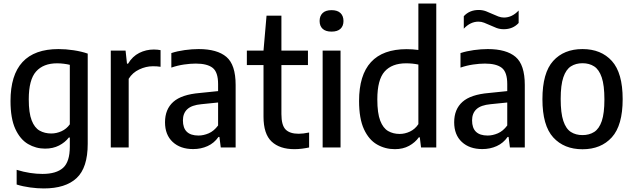

<svg xmlns="http://www.w3.org/2000/svg" viewBox="-20 -828 3555 1078"><path d="M225.5 230Q190 230 149.2 224.5Q108.5 219 73.5 208V125.5Q112.5 137.5 148.8 143Q185 148.5 218.5 148.5Q296 148.5 334 114.5Q372 80.5 372 -4.5V-56H366.5Q345.5 -28.5 311.5 -11Q277.5 6.5 233 6.5Q181.5 6.5 137.2 -19.5Q93 -45.5 66 -104.2Q39 -163 39 -261Q39 -552.5 308.5 -552.5Q349.5 -552.5 393.8 -545.8Q438 -539 472.5 -527V-20.5Q472.5 113.5 410.2 171.8Q348 230 225.5 230ZM268 -78.5Q297 -78.5 325.2 -91.2Q353.5 -104 372 -130V-464Q358 -467.5 338.8 -470Q319.5 -472.5 300.5 -472.5Q223.5 -472.5 182.5 -426.5Q141.5 -380.5 141.5 -270.5Q141.5 -194 157.8 -152.2Q174 -110.5 202.5 -94.5Q231 -78.5 268 -78.5Z M602 0V-544H685L693 -470.5H699Q723.5 -511.5 761.8 -530.8Q800 -550 843.5 -550Q854 -550 863.8 -549Q873.5 -548 881.5 -546.5V-453Q870.5 -455 859.8 -455.5Q849 -456 837.5 -456Q800 -456 762 -438.2Q724 -420.5 702.5 -385.5V0Z M1064.5 9Q992.5 9 949.5 -31Q906.5 -71 906.5 -141.5Q906.5 -214.5 953 -256Q999.5 -297.5 1102.5 -306L1204.5 -316.5V-356Q1204.5 -423 1174 -447Q1143.5 -471 1079 -471Q1049.5 -471 1013.2 -465.8Q977 -460.5 942 -448.5V-530Q975.5 -541 1017 -546.8Q1058.5 -552.5 1095 -552.5Q1199.5 -552.5 1251.2 -508.5Q1303 -464.5 1303 -351V0H1219.5L1212 -59H1206.5Q1182.5 -24.5 1145.5 -7.8Q1108.5 9 1064.5 9ZM1007 -152Q1007 -67 1094.5 -67Q1122.5 -67 1151.8 -79.5Q1181 -92 1204.5 -123.5V-252.5L1111 -243Q1056.5 -238 1031.8 -215Q1007 -192 1007 -152Z M1633 9.5Q1550.5 9.5 1505 -33.2Q1459.5 -76 1459.5 -173V-462.5H1366V-544H1459.5L1476.5 -740H1560V-544H1709V-462.5H1560V-187.5Q1560 -125 1583.5 -101Q1607 -77 1657 -77Q1681.5 -77 1715.5 -84V0Q1697 4 1675.5 6.8Q1654 9.5 1633 9.5Z M1791.5 0V-544H1892V0ZM1841.5 -650.5Q1808.5 -650.5 1791.5 -666.2Q1774.5 -682 1774.5 -710Q1774.5 -738.5 1791.5 -754.8Q1808.5 -771 1841.5 -771Q1874.5 -771 1891.5 -754.8Q1908.5 -738.5 1908.5 -710Q1908.5 -682 1891.5 -666.2Q1874.5 -650.5 1841.5 -650.5Z M2197 9.5Q2142.5 9.5 2096.8 -16.8Q2051 -43 2023.5 -102.5Q1996 -162 1996 -261Q1996 -552 2263.5 -552Q2280 -552 2297 -550.8Q2314 -549.5 2329 -547.5V-808H2429.5V0H2344L2337 -57H2331.5Q2311 -28 2276.8 -9.2Q2242.5 9.5 2197 9.5ZM2224 -76Q2253.5 -76 2282 -89.5Q2310.5 -103 2329 -131V-465.5Q2296.5 -472.5 2260 -472.5Q2180.5 -472.5 2139.5 -426.5Q2098.5 -380.5 2098.5 -270Q2098.5 -192.5 2114.8 -150.5Q2131 -108.5 2159.2 -92.2Q2187.5 -76 2224 -76Z M2688 9Q2616 9 2573 -31Q2530 -71 2530 -141.5Q2530 -214.5 2576.5 -256Q2623 -297.5 2726 -306L2828 -316.5V-356Q2828 -423 2797.5 -447Q2767 -471 2702.5 -471Q2673 -471 2636.8 -465.8Q2600.5 -460.5 2565.5 -448.5V-530Q2599 -541 2640.5 -546.8Q2682 -552.5 2718.5 -552.5Q2823 -552.5 2874.8 -508.5Q2926.5 -464.5 2926.5 -351V0H2843L2835.5 -59H2830Q2806 -24.5 2769 -7.8Q2732 9 2688 9ZM2630.5 -152Q2630.5 -67 2718 -67Q2746 -67 2775.2 -79.5Q2804.5 -92 2828 -123.5V-252.5L2734.5 -243Q2680 -238 2655.2 -215Q2630.5 -192 2630.5 -152ZM2808.5 -664Q2786.5 -664 2767.2 -671.2Q2748 -678.5 2730 -687Q2713.5 -694.5 2698 -700.5Q2682.5 -706.5 2666.5 -706.5Q2621 -706.5 2584 -667V-737Q2616 -772 2667.5 -772Q2689.5 -772 2708.8 -764.8Q2728 -757.5 2746 -749Q2762.5 -741.5 2778 -735.5Q2793.5 -729.5 2809.5 -729.5Q2855 -729.5 2892 -769V-699Q2860 -664 2808.5 -664Z M3250.5 10Q3147 10 3086.2 -56.5Q3025.5 -123 3025.5 -271Q3025.5 -419 3085.8 -485.8Q3146 -552.5 3250.5 -552.5Q3355 -552.5 3415.5 -485.5Q3476 -418.5 3476 -271.5Q3476 -124 3415.2 -57Q3354.5 10 3250.5 10ZM3250.5 -69.5Q3288.5 -69.5 3316.2 -87.2Q3344 -105 3358.8 -148.5Q3373.5 -192 3373.5 -269.5Q3373.5 -349 3358.5 -393.2Q3343.5 -437.5 3316 -455.2Q3288.5 -473 3250.5 -473Q3213 -473 3185.5 -455.5Q3158 -438 3143 -394.2Q3128 -350.5 3128 -272.5Q3128 -193.5 3142.8 -149.2Q3157.5 -105 3185 -87.2Q3212.5 -69.5 3250.5 -69.5Z"/></svg>

Font: Encode Sans SemiCondensed SemiCondensed Medium
Style: Regular
Weight: 500
Width: 4
Designer: Multiple Designers
Foundry: Impallari Type
Version: Version 3.000; ttfautohint (v1.8.3) -l 8 -r 50 -G 200 -x 14 